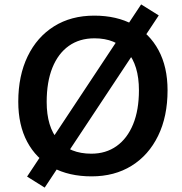

<svg xmlns="http://www.w3.org/2000/svg" viewBox="-20 -792 827 872"><path d="M396 9Q293 9 218.5 -31.5Q144 -72 103.5 -148Q63 -224 63 -330Q63 -448 105.5 -536Q148 -624 225.5 -672.5Q303 -721 408 -721Q510 -721 584.5 -680.5Q659 -640 700 -564Q741 -488 741 -382Q741 -263 698 -175Q655 -87 577.5 -39Q500 9 396 9ZM395 -94Q461 -94 509.5 -128.5Q558 -163 584.5 -227.5Q611 -292 611 -382Q611 -496 558 -557Q505 -618 409 -618Q341 -618 292.5 -583.5Q244 -549 218 -484.5Q192 -420 192 -329Q192 -216 244.5 -155Q297 -94 395 -94ZM183 60 103 10 621 -772 701 -722Z"/></svg>

Font: Muli
Style: Bold Italic
Weight: 700
Italic angle: -4.541°
Designer: Vernon Adams
Foundry: Vernon Adams
Version: Version 2.100; ttfautohint (v1.8.1.43-b0c9)